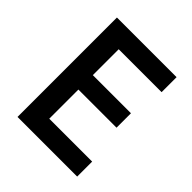

<svg xmlns="http://www.w3.org/2000/svg" viewBox="-199 -864 997 997"><g transform="rotate(45 300.0 -365.0)"><path d="M526 0V-110H211V-324H491V-430H211V-620H526V-730H88V0Z"/></g></svg>

Font: Tekne LDO
Style: Bold
Weight: 700
Monospace: yes
Designer: Alessio Laiso, Mario Rullo, Paolo Rosset
Foundry: Alessio Laiso
Version: Version 1.000;hotconv 1.0.109;makeotfexe 2.5.65596